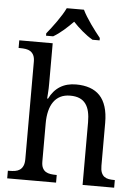

<svg xmlns="http://www.w3.org/2000/svg" viewBox="-62 -1006 759 1053"><g transform="rotate(5 317.5 -479.0)"><path d="M287.1 -42V0H18.1V-42H25.9Q43 -42 57.9 -44.4Q72.8 -46.9 83.7 -54.4Q94.7 -62 101.3 -76.2Q107.9 -90.3 107.9 -113.8V-649.9Q107.9 -671.9 101.3 -685.3Q94.7 -698.7 83.5 -706.1Q72.3 -713.4 57.4 -715.6Q42.5 -717.8 25.9 -717.8H18.1V-759.8H202.1V-540Q202.1 -526.4 201.7 -511.5Q201.2 -496.6 200.2 -483.9Q199.2 -469.2 198.2 -455.1H203.1Q248 -545.9 350.1 -545.9Q392.6 -545.9 425.5 -534.4Q458.5 -522.9 481 -499.3Q503.4 -475.6 515.1 -438.5Q526.9 -401.4 526.9 -350.1V-113.8Q526.9 -90.3 532.7 -76.2Q538.6 -62 548.8 -54.4Q559.1 -46.9 573.2 -44.4Q587.4 -42 604 -42H606.9V0H433.1V-345.2Q433.1 -377.9 427.2 -403.3Q421.4 -428.7 408.4 -446.3Q395.5 -463.9 374.5 -472.9Q353.5 -481.9 323.2 -481.9Q292 -481.9 269.3 -470.5Q246.6 -459 231.7 -437.7Q216.8 -416.5 209.5 -386.5Q202.1 -356.4 202.1 -319.8V-108.9Q202.1 -86.9 208.7 -73.5Q215.3 -60.1 226.6 -53.2Q237.8 -46.4 252.7 -44.2Q267.6 -42 284.2 -42ZM162.1 -811Q173.8 -825.2 188 -843.8Q202.1 -862.3 216.1 -882.1Q230 -901.9 242.2 -921.6Q254.4 -941.4 262.2 -958H356.9Q364.7 -941.4 377 -921.6Q389.2 -901.9 403.1 -882.1Q417 -862.3 431.2 -843.8Q445.3 -825.2 457 -811V-797.9H418Q389.2 -814.5 360.4 -839.1Q331.5 -863.8 309.1 -887.7Q286.1 -863.8 257.8 -839.1Q229.5 -814.5 201.2 -797.9H162.1Z"/></g></svg>

Font: Noto Serif
Style: Regular
Weight: 400
Designer: Monotype Design team
Foundry: Monotype Imaging Inc.
Version: Version 1.02